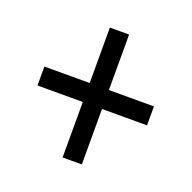

<svg xmlns="http://www.w3.org/2000/svg" viewBox="-92 -655 657 657"><g transform="rotate(20 236.0 -326.5)"><path d="M201 -292V-90H271V-292H435V-361H271V-563H201V-361H36V-292Z"/></g></svg>

Font: Noto Sans Telugu Condensed
Style: Regular
Weight: 400
Width: 3
Designer: Jelle Bosma - Monotype Design Team
Foundry: Monotype Imaging Inc.
Version: Version 2.005